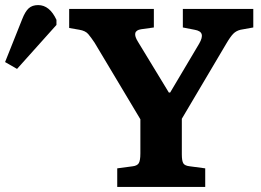

<svg xmlns="http://www.w3.org/2000/svg" viewBox="-261 -735 1027 755"><path d="M200 0V-73L260 -81Q278 -83 284.5 -93Q291 -103 291 -132V-266L111 -567Q97 -588 86 -601Q75 -614 51 -618L11 -625V-700H344V-627L294 -620Q254 -614 282 -570L403 -371H408L522 -563Q536 -587 532 -600.5Q528 -614 504 -618L458 -627V-700H735V-627L685 -618Q668 -614 656.5 -602.5Q645 -591 628 -562L454 -268V-128Q454 -102 460 -92.5Q466 -83 486 -81L546 -73V0ZM-194 -464 -241 -491 -174 -659Q-162 -690 -148 -702.5Q-134 -715 -111 -715Q-66 -715 -39 -657V-637Z"/></svg>

Font: Literata 12pt
Style: Bold
Weight: 700
Designer: Latin by Veronika Burian and Jose Scaglione. Greek by Irene Vlachou. Cyrillic by Vera Evstafieva.
Foundry: TypeTogether
Version: Version 3.002